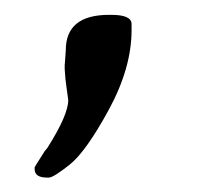

<svg xmlns="http://www.w3.org/2000/svg" viewBox="-20 -123 297 265"><path d="M69.8 -39.1 70.8 -53.7Q70.8 -102.5 130.4 -102.5H133.8Q161.6 -102.5 161.6 -89.8V-81.5Q161.6 -29.3 130.1 28.6Q98.6 86.4 76.2 104.2Q53.7 122.1 47.4 122.1H44.9Q27.8 122.1 27.8 110.4V107.9Q27.8 107.4 41.5 85.9L45.4 81.1Q74.2 35.6 74.2 15.1L71.8 -2.4L70.3 -14.2L69.3 -27.8V-33.2Z"/></svg>

Font: Averia Sans Libre Light
Style: Italic
Weight: 300
Italic angle: -8.5°
Version: Version 1.002